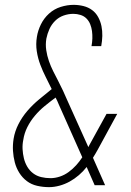

<svg xmlns="http://www.w3.org/2000/svg" viewBox="-20 -763 540 791"><path d="M182 8Q157 8 133 2.5Q109 -3 90.5 -17Q72 -31 59.5 -51Q47 -71 41 -94Q35 -117 33.5 -141.5Q32 -166 36 -191Q41 -222 56 -251.5Q71 -281 93 -306.5Q115 -332 141 -353.5Q167 -375 193 -396Q181 -421 168.5 -445.5Q156 -470 146 -496.5Q136 -523 131.5 -552Q127 -581 132 -611Q136 -637 148.5 -662.5Q161 -688 182 -707Q203 -726 230 -734.5Q257 -743 283 -743Q283 -743 283 -743Q283 -743 283 -743Q304 -743 324 -738Q344 -733 359.5 -721.5Q375 -710 384.5 -692.5Q394 -675 398 -655.5Q402 -636 401.5 -615Q401 -594 397 -573H357Q360 -589 360.5 -604.5Q361 -620 359 -635Q357 -650 351.5 -663.5Q346 -677 336 -687Q326 -697 311.5 -701.5Q297 -706 282 -706Q262 -706 242 -699Q222 -692 207 -677Q192 -662 183.5 -643Q175 -624 171 -604Q167 -580 170.5 -556.5Q174 -533 181.5 -511.5Q189 -490 199 -470Q209 -450 219.5 -430Q230 -410 239.5 -389.5Q249 -369 258 -348L344 -157Q345 -159 346 -161Q347 -163 348 -165L419 -294H463L383 -147Q378 -138 373 -129.5Q368 -121 363 -113L413 0H370L337 -75Q323 -57 305 -41.5Q287 -26 267 -15Q247 -4 225 2Q203 8 182 8ZM188 -29Q207 -29 226.5 -35.5Q246 -42 263 -54.5Q280 -67 294 -82.5Q308 -98 319 -115L222 -333Q219 -340 216 -347Q213 -354 209 -361Q186 -344 164 -326Q142 -308 123.5 -286Q105 -264 92.5 -239Q80 -214 76 -187Q72 -168 73 -148.5Q74 -129 78.5 -110.5Q83 -92 92.5 -76Q102 -60 116.5 -49Q131 -38 149.5 -33.5Q168 -29 188 -29Z"/></svg>

Font: Iosevka SS04 XLt Obl
Style: Regular
Weight: 200
Italic angle: -9°
Monospace: yes
Designer: Belleve Invis
Foundry: Belleve Invis
Version: Version 19.0.0; ttfautohint (v1.8.4)